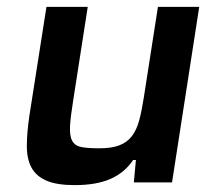

<svg xmlns="http://www.w3.org/2000/svg" viewBox="-20 -530 634 558"><path d="M369 0 375 -65H367Q342 -28 301 -10Q260 8 197 8Q145 8 115 -5Q85 -18 71.5 -43Q58 -68 58 -105Q58 -142 65 -191L115 -510H235L193 -240Q185 -191 183.5 -163Q182 -135 190 -120.5Q198 -106 217 -102.5Q236 -99 269 -99Q304 -99 326.5 -107.5Q349 -116 363 -134Q377 -152 384.5 -180Q392 -208 398 -247L439 -510H559L480 0Z"/></svg>

Font: Azeri Sans SemiBold
Style: Italic
Weight: 600
Designer: Hector Gatti & Omnibus-Type (original fonts) / Cristiano Sobral (main changes and remastering)
Foundry: Omnibus-Type
Version: Version 0.07;August 21, 2020;FontCreator 13.0.0.2681 64-bit;